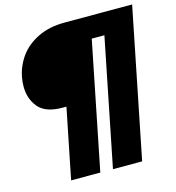

<svg xmlns="http://www.w3.org/2000/svg" viewBox="-122 -846 969 1055"><g transform="rotate(-15 363.0 -318.5)"><path d="M556 105H390L535 -618H463L318 105H152L232 -293H210Q114 -293 73.5 -341.5Q33 -390 33 -461Q33 -486 38 -513Q50 -575 87 -626.5Q124 -678 189 -710Q254 -742 343 -742H726Z"/></g></svg>

Font: Gontserrat Black
Style: Italic
Weight: 900
Italic angle: -11.3°
Designer: Julieta Ulanovsky
Foundry: Julieta Ulanovsky
Version: Version 6.001